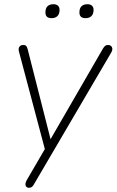

<svg xmlns="http://www.w3.org/2000/svg" viewBox="-20 -703 552 909"><path d="M118 186Q109 186 104.5 181Q100 176 100.5 168Q101 160 106 151L198 -7L195 13L70 -458Q66 -472 71.5 -481Q77 -490 90 -490Q100 -490 104 -485.5Q108 -481 111 -470L227 -14H202L468 -474Q473 -482 478 -486Q483 -490 491 -490Q505 -490 510 -479.5Q515 -469 507 -455L141 169Q137 177 131.5 181.5Q126 186 118 186ZM385 -617Q356 -617 356 -644Q356 -664 366 -673.5Q376 -683 394 -683Q408 -683 415.5 -676Q423 -669 423 -656Q423 -637 413 -627Q403 -617 385 -617ZM224 -617Q195 -617 195 -644Q195 -664 205 -673.5Q215 -683 233 -683Q247 -683 254.5 -676Q262 -669 262 -656Q262 -637 252 -627Q242 -617 224 -617Z"/></svg>

Font: Nunito Variable Extra Light
Style: Italic
Weight: 200
Italic angle: -9°
Designer: Vernon Adams
Foundry: Vernon Adams
Version: Version 3.602